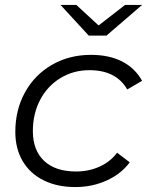

<svg xmlns="http://www.w3.org/2000/svg" viewBox="-20 -752 603 777"><path d="M42 -218Q42 -307 81 -378Q120 -449 190 -489.5Q260 -530 348 -530Q421 -530 473.5 -503.5Q526 -477 555 -425L495 -390Q450 -468 342 -468Q277 -468 224.5 -436Q172 -404 142.5 -348Q113 -292 113 -221Q113 -144 158.5 -101Q204 -58 288 -58Q339 -58 382.5 -77.5Q426 -97 454 -134L505 -95Q470 -48 411.5 -21.5Q353 5 285 5Q211 5 156 -22.5Q101 -50 71.5 -100.5Q42 -151 42 -218ZM555 -732 411 -608H339L225 -732H289L379 -649L486 -732Z"/></svg>

Font: Idrija
Style: Italic
Weight: 400
Italic angle: -11.3°
Designer: Julieta Ulanovsky
Foundry: Julieta Ulanovsky
Version: Version 7.200